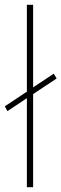

<svg xmlns="http://www.w3.org/2000/svg" viewBox="-37 -846 256 800"><path d="M75 -66V-437L-6 -383L-17 -403L75 -464V-826H101V-482L187 -539L199 -519L101 -454V-66Z"/></svg>

Font: Noto Sans Malayalam UI ExtraCondensed Thin
Style: Regular
Weight: 100
Width: 2
Designer: Jelle Bosma - Monotype Design Team
Foundry: Monotype Imaging Inc.
Version: Version 2.104; ttfautohint (v1.8.4.7-5d5b)